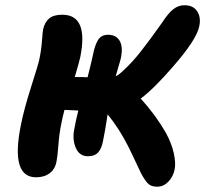

<svg xmlns="http://www.w3.org/2000/svg" viewBox="-20 -722 780 730"><path d="M117.2 -47.9Q19.5 -47.9 59.1 -245.1Q70.8 -305.7 98.9 -393.6Q127 -481.4 129.9 -498Q137.2 -533.2 139.6 -567.1Q142.1 -601.1 144 -610.8Q150.4 -638.2 167.2 -652.1Q184.1 -666 216.8 -666Q317.4 -666 285.2 -504.9Q281.7 -487.3 264.2 -429.2Q296.9 -429.2 313 -428.2Q328.6 -489.7 333 -511.2Q340.3 -550.3 352.8 -570.1Q365.2 -589.8 391.1 -589.8Q420.9 -589.8 434.6 -567.4Q448.2 -544.9 439.9 -502.9Q438 -493.2 430.7 -469.5Q423.3 -445.8 419.9 -432.1Q433.1 -438 450.2 -455.1Q482.4 -484.4 515.6 -526.6Q548.8 -568.8 597.2 -637.2Q619.6 -671.9 638.9 -687Q658.2 -702.1 681.2 -702.1Q714.4 -702.1 729.5 -679.4Q744.6 -656.7 737.8 -623Q728 -571.8 638.2 -469.2Q565.9 -385.3 515.1 -347.2Q571.3 -285.6 610.8 -216.8Q632.8 -176.3 640.9 -138.9Q648.9 -101.6 644 -78.1Q638.7 -50.8 620.4 -31.5Q602.1 -12.2 578.1 -12.2Q563 -12.2 552.7 -17.1Q542.5 -22 532.5 -36.4Q522.5 -50.8 515.9 -64Q509.3 -77.1 495.4 -107.4Q481.4 -137.7 470.2 -160.2Q434.1 -232.4 389.2 -287.1Q379.4 -222.2 371.1 -183.1Q365.7 -156.2 352.8 -142.1Q339.8 -127.9 314.9 -127.9Q281.2 -127.9 267.6 -161.1Q253.9 -194.3 263.2 -234.9Q268.6 -266.1 277.8 -301.8Q269 -302.2 251.5 -303Q233.9 -303.7 225.1 -304.2Q223.6 -298.3 219 -279.5Q214.4 -260.7 212.9 -251Q205.1 -212.9 201.9 -169.4Q198.7 -126 194.8 -107.9Q189.9 -79.6 169.2 -63.7Q148.4 -47.9 117.2 -47.9Z"/></svg>

Font: Shantell Sans Irregular Bouncy
Style: Bold Italic
Weight: 700
Italic angle: -11.31°
Designer: Stephen Nixon, Anya Danilova, Shantell Martin
Foundry: Arrow Type
Version: Version 1.006;[9816181b4]